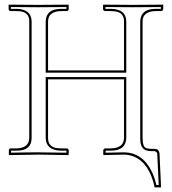

<svg xmlns="http://www.w3.org/2000/svg" viewBox="-20 -666 740 827"><path d="M512.2 0Q512.2 0 426.8 2L424.8 0V-19Q426.8 -25.9 433.1 -26.9H459Q513.2 -28.3 514.2 -71.8V-324.2H187V-71.8Q187 -31.7 228 -27.8Q234.9 -27.3 242.2 -26.9H268.1Q274.9 -24.9 275.9 -19V0L273.9 2Q272.9 2 147.9 0L20 2L18.1 0V-19Q19.5 -25.9 24.9 -26.9H51.8Q105 -28.3 106 -71.8V-574.2Q106 -613.8 64 -617.7Q57.6 -618.2 51.8 -618.2H24.9Q18.1 -620.1 17.1 -626V-645L19 -646Q20 -646 145 -645L273.9 -646L275.9 -645V-626Q273.9 -619.1 268.1 -618.2H242.2Q188 -616.7 187 -574.2V-362.8H514.2V-574.2Q514.2 -613.3 473.1 -617.2Q466.3 -617.7 459 -618.2H433.1Q425.3 -619.6 423.8 -626V-645L425.8 -646Q426.8 -646 551.8 -645L681.2 -646L683.1 -645V-626Q681.2 -619.1 674.8 -618.2H648.9Q594.7 -616.7 594.2 -574.2V-71.8Q594.2 -34.7 608.9 -28.3Q617.2 -25.4 629.9 -24.9H646Q660.2 -24.9 665.5 -11.7Q666.5 -7.8 667 -4.9L673.8 141.1H646Q624 36.1 556.2 8.3Q535.6 0 512.2 0ZM512.2 -9.8Q608.4 -9.8 647 106.4Q650.9 119.1 653.8 130.9H663.6L657.2 -4.9Q655.3 -11.7 646 -15.1H629.9Q590.8 -15.1 585.4 -50.8Q584 -60.5 584 -71.8V-574.2Q585.9 -627.4 648.9 -627.9H672.9V-635.7Q584 -634.8 551.8 -634.8Q516.6 -634.8 434.1 -635.7V-627.9H459Q522.9 -626.5 523.9 -574.2V-353H176.8V-574.2Q178.7 -627.4 242.2 -627.9H266.1V-635.7Q177.7 -634.8 145 -634.8Q109.9 -634.8 26.9 -635.7V-627.9H51.8Q114.7 -626.5 116.2 -574.2V-71.8Q116.2 -17.6 54.2 -17.1Q52.7 -17.1 51.8 -17.1H27.8V-8.3Q116.2 -10.3 147.9 -9.8Q184.1 -9.8 266.1 -8.3V-17.1H242.2Q178.2 -18.6 176.8 -71.8V-334H523.9V-71.8Q522 -17.6 459 -17.1H435.1V-8.3Q483.9 -9.8 512.2 -9.8Z"/></svg>

Font: Linux Biolinum Outline O
Style: Bold
Weight: 700
Designer: Philipp H. Poll
Foundry: Philipp H. Poll
Version: Version 0.9.2